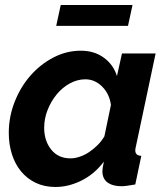

<svg xmlns="http://www.w3.org/2000/svg" viewBox="-20 -735 664 765"><path d="M201 10Q157 10 122.5 -6.5Q88 -23 64 -52Q40 -81 27.5 -120.5Q15 -160 15 -205Q15 -270 38.5 -329.5Q62 -389 101.5 -434Q141 -479 193 -506Q245 -533 302 -533Q356 -533 394 -505Q432 -477 446 -432L466 -522H600L522 -154Q519 -143 519 -136Q519 -115 543 -114L519 0Q501 3 487.5 5Q474 7 464 7Q429 7 408.5 -8Q388 -23 388 -53Q388 -65 394 -91Q356 -41 304.5 -15.5Q253 10 201 10ZM261 -104Q278 -104 297.5 -110.5Q317 -117 335 -129Q353 -141 369 -157Q385 -173 396 -192L422 -317Q416 -361 387 -390Q358 -419 320 -419Q288 -419 258 -402.5Q228 -386 205.5 -358.5Q183 -331 169.5 -296.5Q156 -262 156 -226Q156 -174 184 -139Q212 -104 261 -104ZM204 -632 222 -715H508L490 -632Z"/></svg>

Font: PTCRaleway
Style: Bold Italic
Weight: 700
Italic angle: -12°
Designer: Matt McInerney, Pablo Impallari, Rodrigo Fuenzalida
Foundry: Matt McInerney, Pablo Impallari, Rodrigo Fuenzalida
Version: Version 3.000g; ttfautohint (v1.5) -l 8 -r 28 -G 28 -x 14 -D